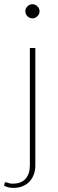

<svg xmlns="http://www.w3.org/2000/svg" viewBox="-57 -726 280 932"><path d="M114.5 -493V77Q114.5 100.5 107.2 120.5Q100 140.5 86.5 155Q73 169.5 53.2 177.8Q33.5 186 8 186Q-6.5 186 -16.8 183.2Q-27 180.5 -37 175.5L-34.5 163Q-33 159 -30.2 158.8Q-27.5 158.5 -23.2 160Q-19 161.5 -12.2 163.5Q-5.5 165.5 4.5 165.5Q46.5 165.5 67.2 141.5Q88 117.5 88 77V-493ZM135 -671Q135 -657.5 124.5 -647.2Q114 -637 100.5 -637Q86.5 -637 76.2 -647.2Q66 -657.5 66 -671Q66 -685 76.2 -695.2Q86.5 -705.5 100.5 -705.5Q114 -705.5 124.5 -695.2Q135 -685 135 -671Z"/></svg>

Font: Lato 2
Style: Regular
Weight: 200
Designer: Lukasz Dziedzic with Adam Twardoch and Botio Nikoltchev
Foundry: tyPoland Lukasz Dziedzic
Version: Version 2.015; 2015-08-06; http://www.latofonts.com/